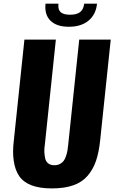

<svg xmlns="http://www.w3.org/2000/svg" viewBox="-20 -1028 631 1059"><path d="M258.3 -914.1Q230 -942.4 230 -989.3Q230 -998 231 -1007.8H302.2Q301.8 -1002 301.8 -997.1Q301.3 -973.6 314 -961.4Q329.6 -946.8 366.7 -946.8Q403.8 -946.8 422.4 -961.7Q440.9 -976.6 444.3 -1007.8H515.1Q509.3 -948.2 468.5 -914.3Q427.7 -880.4 359.9 -880.4Q292 -880.4 258.3 -914.1ZM55.7 -141.6Q52.2 -165 52.2 -191.9Q52.2 -222.2 56.6 -256.3L114.7 -809.6H288.1L227.5 -231.4Q224.6 -214.4 224.6 -197.3Q224.6 -193.8 224.6 -189.9Q225.6 -169.4 229.5 -153.1Q233.4 -136.7 246.1 -126.7Q258.8 -116.7 280.3 -116.7Q297.4 -116.7 310.3 -123.5Q323.2 -130.4 331.1 -140.6Q338.9 -150.9 344.2 -167.2Q349.6 -183.6 352.1 -197.8Q354.5 -211.9 356.4 -231.4L417 -809.6H590.8L532.7 -256.3Q525.9 -189 509.8 -141.4Q493.7 -93.8 463.1 -58.3Q432.6 -22.9 384 -5.9Q335.4 11.2 266.6 11.2Q197.8 11.2 152.8 -6.3Q107.9 -23.9 85.2 -57.9Q62.5 -91.8 55.7 -141.6Z"/></svg>

Font: Oswald
Style: Bold
Weight: 700
Designer: Vernon Adams
Foundry: Vernon Adams
Version: 3.0; ttfautohint (v0.94.23-7a4d-dirty) -l 8 -r 50 -G 200 -x 